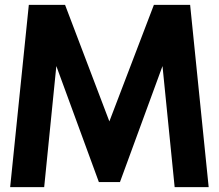

<svg xmlns="http://www.w3.org/2000/svg" viewBox="-20 -770 900 790"><path d="M21.8 0 98.6 -750H247.7L430 -270.5L613.2 -750H762.3L838.6 0H698.6L648.6 -498.2L473.6 -20.9H386.8L211.8 -498.2L161.8 0Z"/></svg>

Font: Spartan
Style: Bold
Weight: 700
Designer: Matt Bailey, Mirko Velimirovic
Foundry: Matt Bailey
Version: Version 1.005